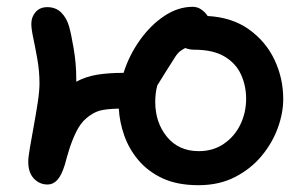

<svg xmlns="http://www.w3.org/2000/svg" viewBox="-20 -531 902 564"><path d="M563 13Q501 13 458 -7Q415 -27 387 -60Q359 -93 345 -133Q331 -173 329 -212Q290 -211 271.5 -205.5Q253 -200 234 -184Q216 -169 203.5 -143Q191 -117 183 -91Q175 -65 171 -49Q161 -16 148.5 -2.5Q136 11 120 11Q96 11 79.5 -6.5Q63 -24 63 -56Q63 -69 68 -98Q73 -127 79.5 -162.5Q86 -198 91 -231Q96 -264 96 -286Q96 -321 90 -355.5Q84 -390 78 -418Q72 -446 72 -461Q72 -481 84.5 -495.5Q97 -510 119 -510Q144 -510 160 -494Q176 -478 183 -453Q189 -432 196.5 -388Q204 -344 204 -300Q204 -295 204 -291Q232 -306 265 -311.5Q298 -317 343 -317Q359 -368 390.5 -412.5Q422 -457 462.5 -484Q503 -511 546 -511Q560 -511 571.5 -503Q583 -495 590 -484Q662 -480 711.5 -444.5Q761 -409 786.5 -355Q812 -301 812 -240Q812 -199 796 -155Q780 -111 748.5 -73Q717 -35 670.5 -11Q624 13 563 13ZM436 -232Q436 -171 470.5 -129Q505 -87 564 -87Q606 -87 637.5 -108.5Q669 -130 686 -165Q703 -200 703 -241Q703 -279 688 -312Q673 -345 639.5 -365Q606 -385 550 -385Q536 -385 524 -390Q515 -385 507 -379Q500 -372 496 -366Q481 -343 467.5 -321Q454 -299 442 -280Q436 -257 436 -232Z"/></svg>

Font: Shantell Sans Normal
Style: Regular
Weight: 500
Designer: Stephen Nixon, Anya Danilova, Shantell Martin
Foundry: Arrow Type
Version: Version 1.009;[a7da0bfa3]